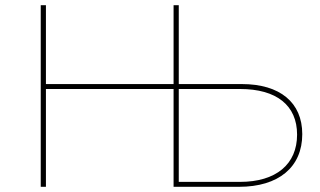

<svg xmlns="http://www.w3.org/2000/svg" viewBox="-20 -720 1232 740"><path d="M137 0H157V-377H649V0H901C1054 0 1145 -76 1145 -203C1145 -325 1059 -396 912 -396H669V-700H649V-396H157V-700H137ZM669 -19V-377H905C1046 -377 1125 -314 1125 -201C1125 -87 1044 -19 905 -19Z"/></svg>

Font: Chess Sans Thin
Style: Regular
Weight: 100
Designer: Wolf Bōese
Foundry: Wolf Bōese
Version: Version 7.223;Glyphs 3.3 (3306)